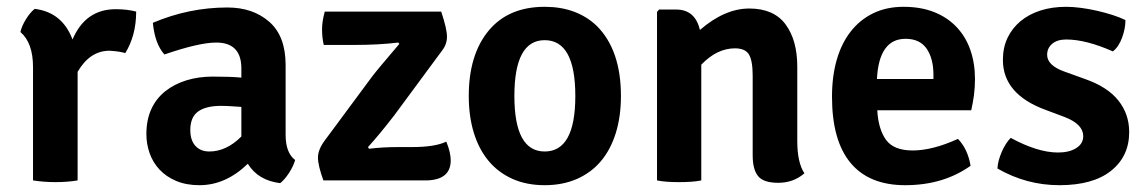

<svg xmlns="http://www.w3.org/2000/svg" viewBox="-20 -530 3365 564"><path d="M40 -436Q44 -454 56.5 -474Q69 -494 82 -504Q163 -494 193 -414Q231 -503 320 -503Q353 -503 380 -496Q380 -426 348 -374Q333 -379 302 -381Q244 -381 208 -319V0Q178 5 143.5 5Q109 5 77 0V-333Q77 -404 40 -436Z M847 -60Q842 -42 829 -22Q816 -2 803 8Q738 0 708 -49Q643 14 566 14Q527 14 497.5 1.5Q468 -11 448.5 -32Q429 -53 419.5 -80Q410 -107 410 -136Q410 -178 424.5 -209.5Q439 -241 465.5 -262Q492 -283 527.5 -294Q563 -305 605 -305Q659 -305 689 -302V-329Q689 -405 615 -405Q565 -405 463 -370Q435 -401 429 -463Q535 -508 648 -508Q723 -508 771 -466Q819 -424 819 -339V-134Q819 -81 847 -60ZM595 -85Q645 -85 689 -129V-216Q673 -217 658 -218Q643 -219 629 -219Q585 -219 562 -202.5Q539 -186 539 -148Q539 -118 554 -101.5Q569 -85 595 -85Z M933 -116 1073 -305Q1088 -325 1153 -401L1150 -405Q1092 -398 1021 -398H931Q926 -420 926 -443.5Q926 -467 934 -496H1276Q1293 -445 1293 -422.5Q1293 -400 1279 -382L1138 -191Q1094 -134 1061 -98L1064 -93Q1103 -98 1150 -98H1191Q1258 -98 1291 -114Q1304 -82 1304 -59Q1304 0 1229 0H930Q914 -44 914 -67Q914 -90 933 -116Z M1733 -454Q1804 -383 1804 -248Q1804 -188 1789 -139.5Q1774 -91 1745.5 -57Q1717 -23 1675 -4.5Q1633 14 1580 14Q1527 14 1485.5 -4.5Q1444 -23 1415.5 -57Q1387 -91 1372 -139.5Q1357 -188 1357 -248Q1357 -369 1415 -439.5Q1473 -510 1580 -510Q1674 -510 1733 -454ZM1580 -412Q1491 -412 1491 -248Q1491 -85 1580 -85Q1670 -85 1670 -248Q1670 -412 1580 -412Z M2322 -334V-116Q2322 -52 2343 -21Q2311 7 2266 7Q2223 7 2207 -12.5Q2191 -32 2191 -74V-307Q2191 -352 2180 -370Q2169 -388 2139 -388Q2086 -388 2040 -340V0Q2025 3 2008.5 4Q1992 5 1975 5Q1958 5 1941.5 4Q1925 3 1910 0V-495L1916 -502H1966Q2022 -502 2036 -442Q2109 -505 2181 -505Q2253 -505 2287.5 -458.5Q2322 -412 2322 -334Z M2833 -206H2557Q2560 -151 2582.5 -119.5Q2605 -88 2661 -88Q2719 -88 2794 -122Q2823 -92 2831 -43Q2751 14 2639 14Q2533 14 2478.5 -51.5Q2424 -117 2424 -246Q2424 -306 2438 -354.5Q2452 -403 2479 -437.5Q2506 -472 2545 -491Q2584 -510 2634 -510Q2685 -510 2724 -494.5Q2763 -479 2790 -450.5Q2817 -422 2830.5 -383Q2844 -344 2844 -298Q2844 -273 2841 -250.5Q2838 -228 2833 -206ZM2640 -416Q2562 -416 2556 -298H2722V-310Q2722 -358 2702 -387Q2682 -416 2640 -416Z M2910 -35Q2911 -57 2922.5 -83.5Q2934 -110 2949 -125Q3028 -82 3088 -82Q3121 -82 3141.5 -95Q3162 -108 3162 -130Q3162 -165 3108 -186L3052 -207Q2926 -253 2926 -354Q2926 -390 2939.5 -418.5Q2953 -447 2977.5 -467.5Q3002 -488 3036 -499Q3070 -510 3112 -510Q3131 -510 3154.5 -507Q3178 -504 3202 -498.5Q3226 -493 3248 -486Q3270 -479 3286 -471Q3286 -446 3276 -419Q3266 -392 3249 -379Q3170 -414 3112 -414Q3086 -414 3071 -401.5Q3056 -389 3056 -369Q3056 -338 3106 -320L3167 -298Q3233 -275 3265 -235Q3297 -195 3297 -142Q3297 -71 3244 -28.5Q3191 14 3092 14Q2995 14 2910 -35Z"/></svg>

Font: Signika
Style: Semibold
Weight: 600
Designer: Anna Giedrys
Foundry: Anna Giedrys
Version: Version 1.001